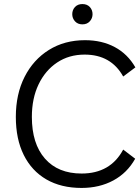

<svg xmlns="http://www.w3.org/2000/svg" viewBox="-20 -918 688 946"><path d="M646 -136Q607 -66 538.5 -29Q470 8 382 8Q281 8 208.5 -34Q136 -76 97 -154.5Q58 -233 58 -342Q58 -454 101 -539Q144 -624 221 -672Q298 -720 399 -720Q482 -720 545.5 -686Q609 -652 647 -586L587 -541Q527 -649 397 -649Q320 -649 261.5 -610Q203 -571 170 -502Q137 -433 137 -342Q137 -210 201.5 -136.5Q266 -63 382 -63Q524 -63 587 -181ZM386 -798Q363 -798 349.5 -813Q336 -828 336 -848Q336 -869 349.5 -883.5Q363 -898 386 -898Q409 -898 422.5 -883.5Q436 -869 436 -848Q436 -828 422.5 -813Q409 -798 386 -798Z"/></svg>

Font: LivvicRegular
Style: Regular
Weight: 400
Designer: Jacques Le Bailly, Baron von Fonthausen
Version: Version 1.001; ttfautohint (v1.8.2)